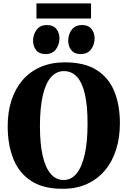

<svg xmlns="http://www.w3.org/2000/svg" viewBox="-20 -1130 772 1161"><path d="M361 11.5Q243 12.5 169 -35.5Q95 -83.5 60.8 -169Q26.5 -254.5 26.5 -367Q26.5 -453 49.5 -523.8Q72.5 -594.5 117 -646Q161.5 -697.5 225.8 -725.2Q290 -753 372.5 -753Q490.5 -753 563.8 -707Q637 -661 671 -578.2Q705 -495.5 705 -384.5Q705 -298 682.2 -225.8Q659.5 -153.5 615.2 -100.5Q571 -47.5 507 -18Q443 11.5 361 11.5ZM365.5 -41.5Q410.5 -41.5 442.8 -80.5Q475 -119.5 492.2 -195.8Q509.5 -272 509.5 -383.5Q509.5 -491.5 493.2 -561.5Q477 -631.5 445 -665.8Q413 -700 366.5 -700Q321 -700 288.5 -663.5Q256 -627 238.8 -553Q221.5 -479 221.5 -367Q221.5 -260 238.2 -187.8Q255 -115.5 287 -78.5Q319 -41.5 365.5 -41.5ZM255 -803Q218 -803 199 -826.5Q180 -850 180 -883Q180 -922 201.5 -950.2Q223 -978.5 263.5 -978.5H264.5Q302 -978.5 320.8 -955Q339.5 -931.5 339.5 -899Q339.5 -860.5 318.2 -831.8Q297 -803 256 -803ZM467.5 -803Q430.5 -803 411.5 -826.5Q392.5 -850 392.5 -883Q392.5 -922 413.8 -950.2Q435 -978.5 476 -978.5H477Q514 -978.5 533 -955Q552 -931.5 552 -899Q552 -860.5 530.8 -831.8Q509.5 -803 468.5 -803ZM530.5 -1109.5V-1018H200.5V-1109.5Z"/></svg>

Font: Merriweather 60pt Black
Style: Regular
Weight: 900
Version: Version 2.100